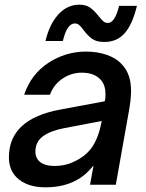

<svg xmlns="http://www.w3.org/2000/svg" viewBox="-20 -788 624 819"><path d="M18 -117Q18 -281 239 -321L427 -356Q430 -367 430 -386Q430 -423 412 -445Q385 -478 329 -478Q284 -478 246.5 -452.5Q209 -427 193 -384H83Q113 -472 186.5 -520Q260 -568 347 -568Q396 -568 437 -553.5Q478 -539 502 -511Q539 -471 539 -400Q539 -363 529 -309L474 0H364L379 -82Q345 -40 309 -21Q253 11 174 11Q102 11 60 -23Q18 -57 18 -117ZM295 -98Q349 -123 375.5 -164.5Q402 -206 414 -272L252 -241Q195 -230 163 -206.5Q131 -183 131 -141Q131 -112 152.5 -96Q174 -80 212 -80Q258 -80 295 -98ZM337 -659Q326 -674 318 -681Q310 -688 299 -688Q266 -688 248 -613H174Q191 -685 229 -726.5Q267 -768 318 -768Q347 -768 365 -755Q383 -742 401 -719Q413 -704 421 -697Q429 -690 440 -690Q470 -690 488 -763H564Q545 -684 512 -646.5Q479 -609 425 -609Q392 -609 373.5 -622Q355 -635 337 -659Z"/></svg>

Font: Open Sauce One Medium Italic
Style: Regular
Weight: 500
Italic angle: -10°
Designer: Alfredo Marco Pradil
Foundry: Creative Sauce Fz LLC
Version: Version 1.477